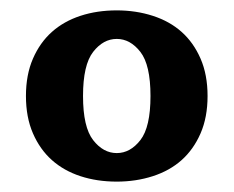

<svg xmlns="http://www.w3.org/2000/svg" viewBox="-20 -740 450 370"><path d="M205 -720Q242 -720 274.5 -709.5Q307 -699 330 -678.5Q353 -658 366.5 -627Q380 -596 380 -555Q380 -514 366.5 -483Q353 -452 330 -431.5Q307 -411 274.5 -400.5Q242 -390 205 -390Q167 -390 135 -400.5Q103 -411 80 -431.5Q57 -452 43.5 -483Q30 -514 30 -555Q30 -596 43.5 -627Q57 -658 80 -678.5Q103 -699 135 -709.5Q167 -720 205 -720ZM205 -445Q231 -445 250.5 -470Q270 -495 270 -555Q270 -615 250.5 -640Q231 -665 205 -665Q179 -665 159.5 -640Q140 -615 140 -555Q140 -495 159.5 -470Q179 -445 205 -445Z"/></svg>

Font: Prosto One
Style: Regular
Weight: 400
Designer: Pavel Emelyanov and Jovanny lemonad
Foundry: Pavel Emelyanov and Jovanny Lemonad
Version: Version 1.001